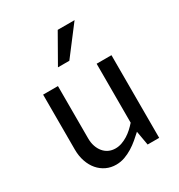

<svg xmlns="http://www.w3.org/2000/svg" viewBox="-185 -906 970 1041"><g transform="rotate(-30 300.0 -386.0)"><path d="M85.9 -517.6H178.7V-189.5Q178.7 -162.6 186.3 -140.4Q193.8 -118.2 207.3 -102.1Q220.7 -85.9 239.5 -77.1Q258.3 -68.4 281.2 -68.4Q301.3 -68.4 320.6 -75.2Q339.8 -82 357.7 -93Q375.5 -104 391.4 -118.4Q407.2 -132.8 420.9 -148.4V-517.6H513.7V0H441.4L425.8 -88.9Q407.7 -72.3 387.2 -54.9Q366.7 -37.6 343.5 -23.2Q320.3 -8.8 294.4 0.5Q268.6 9.8 240.2 9.8Q207 9.8 179 -3.4Q150.9 -16.6 130.1 -40.8Q109.4 -64.9 97.7 -98.9Q85.9 -132.8 85.9 -173.8ZM229.5 -605.5 330.1 -782.2H435.5L300.8 -605.5Z"/></g></svg>

Font: Proza Libre
Style: Regular
Weight: 400
Designer: Jasper de Waard
Foundry: Jasper de Waard
Version: Version 1.000; ttfautohint (v1.4.1.8-43bc)